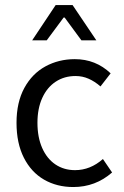

<svg xmlns="http://www.w3.org/2000/svg" viewBox="-20 -734 496 766"><path d="M421.4 -441.4 380.9 -389.2Q357.9 -409.2 333.5 -419.9Q309.1 -430.7 281.2 -430.7Q236.8 -430.7 202.4 -408.2Q168 -385.7 148.7 -343.5Q129.4 -301.3 129.4 -244.1Q129.4 -186.5 148.2 -143.8Q167 -101.1 200.9 -78.1Q234.9 -55.2 279.3 -55.2Q340.3 -55.2 390.6 -99.6L427.2 -45.9Q360.8 12.2 272.5 12.2Q207 12.2 155.8 -17.3Q104.5 -46.9 75.2 -104.7Q45.9 -162.6 45.9 -244.1Q45.9 -325.7 77.1 -383.1Q108.4 -440.4 161.4 -469.2Q214.4 -498 278.3 -498Q361.8 -498 421.4 -441.4ZM269.5 -713.9 364.3 -573.2H304.7L237.8 -664.1H233.9L166.5 -573.2H108.4L202.1 -713.9Z"/></svg>

Font: Varta
Style: Regular
Weight: 400
Designer: Joana Correia, Viktoriya Grabowska, Eben Sorkin
Foundry: Sorkin Type
Version: Version 1.002; ttfautohint (v1.3) -l 8 -r 24 -G 200 -x 12 -H